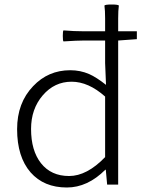

<svg xmlns="http://www.w3.org/2000/svg" viewBox="-20 -820 645 853"><path d="M277 13Q175 13 116 -54Q56 -123 56 -246Q56 -363 127 -437Q194 -508 292 -508Q337 -508 376 -491Q408 -477 451 -443L447 -540V-640H354Q322 -640 262 -636Q259 -639 259 -660.5Q259 -682 262 -685Q308 -681 354 -681H447V-738Q447 -774 444 -795Q446 -800 476 -800Q506 -800 508 -795Q505 -774 505 -738V-681H588V-646L505 -640V-320V0H456L450 -66H448Q369 13 277 13ZM287 -38Q366 -38 447 -122V-256V-391Q373 -457 298 -457Q222 -457 170 -396.5Q118 -336 118 -247Q118 -151 162 -95Q207 -38 287 -38Z"/></svg>

Font: GenSekiGothic TW L
Style: Regular
Weight: 300
Version: Version 1.501;PS 1;hotconv 16.6.51;makeotf.lib2.5.65220